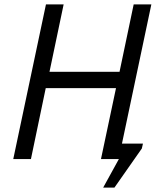

<svg xmlns="http://www.w3.org/2000/svg" viewBox="-20 -720 705 869"><path d="M505 -321H187L120 0H40L188 -700H268L204 -395H521L585 -700H665L532 -70H627L622 -48L498 129H447L518 0H437Z"/></svg>

Font: PT Sans
Style: Italic
Weight: 400
Italic angle: -12°
Designer: A.Korolkova, O.Umpeleva, V.Yefimov
Foundry: ParaType Ltd
Version: Version 2.003W OFL